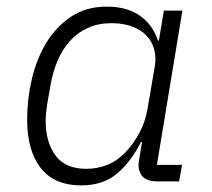

<svg xmlns="http://www.w3.org/2000/svg" viewBox="-20 -548 640 580"><path d="M225 12Q144 12 103 -40.5Q62 -93 62 -187Q62 -248 76 -308.5Q90 -369 119.5 -418Q149 -467 194.5 -497.5Q240 -528 302 -528Q363 -528 402 -501Q441 -474 457 -426H460L475 -516H531L454 -50H530L521 0H456Q421 0 408 -18Q395 -36 400 -64L409 -119H406Q376 -60 334 -24Q292 12 225 12ZM241 -38Q273 -38 303 -49.5Q333 -61 359 -88Q382 -112 400.5 -145.5Q419 -179 426 -221L448 -350Q452 -376 445.5 -399.5Q439 -423 422.5 -440.5Q406 -458 379 -468Q352 -478 316 -478Q277 -478 246 -464Q215 -450 192.5 -425.5Q170 -401 155 -367Q140 -333 133 -293L122 -230Q120 -216 119 -204.5Q118 -193 118 -182Q118 -119 147.5 -78.5Q177 -38 241 -38Z"/></svg>

Font: IBM Plex Mono Light
Style: Italic
Weight: 300
Italic angle: -9°
Monospace: yes
Designer: Mike Abbink, Paul van der Laan, Pieter van Rosmalen
Foundry: Bold Monday
Version: Version 2.3